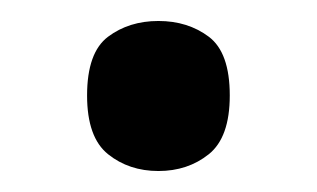

<svg xmlns="http://www.w3.org/2000/svg" viewBox="-20 -447 302 183"><path d="M131 -284Q103 -284 83 -300Q63 -316 63 -356Q63 -397 83 -412Q103 -427 131 -427Q159 -427 179 -412Q199 -397 199 -356Q199 -316 179 -300Q159 -284 131 -284Z"/></svg>

Font: Noto Serif Gujarati Medium
Style: Regular
Weight: 500
Version: Version 2.102